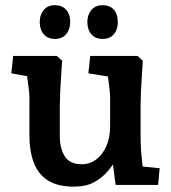

<svg xmlns="http://www.w3.org/2000/svg" viewBox="-20 -708 655 735"><path d="M263.2 6.5Q200.8 6.5 163.5 -17.2Q126.1 -41 109.4 -85.2Q92.6 -129.5 92.6 -191.1V-336.3Q92.6 -347.8 90 -369.1Q87.4 -390.5 83.9 -415.3Q80.4 -440.1 77.4 -460.9L133.1 -407.4L23.3 -427.4L30.5 -494H197.6L217.9 -475.4Q216.3 -449.9 214 -417.5Q211.6 -385 210.3 -355.1Q209 -325.3 209 -306.3V-186.2Q209 -140.3 227.8 -109.8Q246.6 -79.3 292.5 -79.3Q324.1 -79.3 348.6 -97.8Q373.1 -116.4 387.3 -149Q401.5 -181.7 401.5 -224.5V-336.3Q401.5 -347.2 399.1 -368.2Q396.8 -389.2 393.5 -413.4Q390.2 -437.5 387.2 -457.7L442.6 -407.1L318.3 -427.4L325.5 -494H506.5L526.7 -475.4Q525.1 -449.9 523 -417.5Q520.8 -385 519.5 -355.1Q518.2 -325.3 518.2 -306.3V-182.5Q518.2 -141.5 523 -100.6Q527.8 -59.7 531.5 -18.4L475.1 -75.7L591.2 -64.1L585.2 0H422.6L405.5 -130.1L429.5 -106.1Q414.6 -78.8 393 -53.1Q371.4 -27.4 340.1 -10.4Q308.9 6.5 263.2 6.5ZM372.5 -558.9Q345.3 -558.9 329.8 -576.8Q314.4 -594.6 314.4 -624.2Q314.4 -651.7 330 -669.9Q345.6 -688.1 372.5 -688.1Q400.1 -688.1 415.5 -671.2Q431 -654.4 431 -624.2Q431 -594.6 415.7 -576.8Q400.5 -558.9 372.5 -558.9ZM190.3 -558.9Q163 -558.9 147.5 -576.8Q132.1 -594.6 132.1 -624.2Q132.1 -651.7 147.4 -669.9Q162.7 -688.1 190.3 -688.1Q217.5 -688.1 233.1 -670.9Q248.7 -653.7 248.7 -624.2Q248.7 -595.3 233.3 -577.1Q217.8 -558.9 190.3 -558.9Z"/></svg>

Font: Andada Pro
Style: Regular
Weight: 400
Designer: Carolina Giovagnoli
Foundry: Huerta Tipografica
Version: Version 3.003